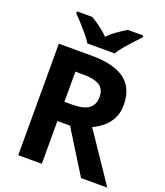

<svg xmlns="http://www.w3.org/2000/svg" viewBox="-165 -1044 991 1155"><g transform="rotate(20 330.0 -467.0)"><path d="M298 -714Q444 -714 513.5 -661Q583 -608 583 -500Q583 -451 564.5 -414.5Q546 -378 515.5 -352.5Q485 -327 450 -311L660 0H492L322 -274H241V0H90V-714ZM287 -590H241V-397H290Q365 -397 397.5 -422Q430 -447 430 -496Q430 -547 395.5 -568.5Q361 -590 287 -590ZM251 -774Q237 -797 214.5 -824Q192 -851 168.5 -877Q145 -903 126 -921V-934H225Q251 -918 281 -896.5Q311 -875 337 -848Q363 -875 394 -896.5Q425 -918 451 -934H550V-921Q532 -903 508 -877Q484 -851 461.5 -824Q439 -797 425 -774Z"/></g></svg>

Font: Noto Sans Bamum
Style: Regular
Weight: 400
Designer: Monotype Design Team
Foundry: Monotype Imaging Inc.
Version: Version 2.001